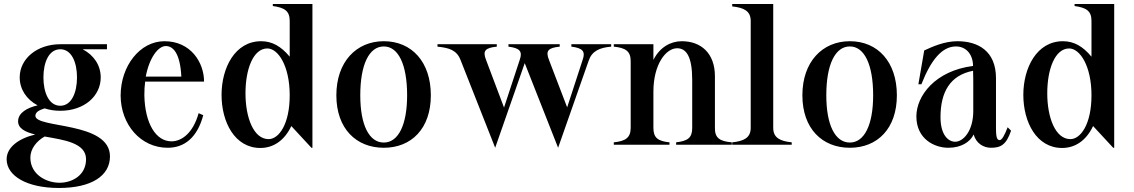

<svg xmlns="http://www.w3.org/2000/svg" viewBox="-20 -720 5638 955"><path d="M280 -169C399 -169 481 -242 481 -335C481 -395 447 -446 391 -475H512V-500H281H280C164 -500 78 -428 78 -335C78 -276 112 -225 167 -196C115 -184 71 -159 70 -118C69 -81 106 -63 155 -51C72 -31 13 13 13 72C13 155 114 215 273 215C436 215 527 154 527 58C527 -117 156 -80 156 -144C156 -165 181 -174 202 -181C226 -173 252 -169 280 -169ZM280 -194C223 -194 196 -260 196 -335C196 -410 223 -475 280 -475C336 -475 363 -410 363 -335C363 -260 336 -194 280 -194ZM131 64C131 21 161 -18 202 -41C297 -24 408 -10 408 72C408 152 339 189 276 189C210 189 131 148 131 64Z M814 15C897 15 961 -35 991 -147L968 -157C940 -57 883 -17 833 -17C755 -17 701 -106 698 -246C698 -270 699 -293 702 -314H995C995 -409 929 -515 798 -515C676 -515 580 -392 580 -244C581 -101 679 15 814 15ZM705 -339C723 -434 767 -491 805 -491C840 -491 876 -457 882 -339Z M1275 16C1338 16 1394 -19 1429 -93L1529 15H1534V-700H1337V-690C1395 -682 1421 -666 1421 -616V-438C1378 -490 1333 -515 1279 -515C1149 -515 1082 -383 1082 -248C1082 -112 1148 16 1275 16ZM1316 -28C1241 -28 1201 -136 1201 -256C1201 -375 1239 -479 1310 -479C1363 -479 1421 -393 1421 -246C1421 -102 1367 -28 1316 -28Z M1889 15C2026 15 2123 -80 2123 -246C2123 -412 2028 -515 1889 -515C1752 -515 1653 -412 1653 -246C1653 -80 1752 15 1889 15ZM1889 -11C1816 -11 1772 -98 1772 -246C1772 -399 1816 -489 1889 -489C1961 -489 2005 -400 2005 -246C2005 -98 1961 -11 1889 -11Z M2271 -421 2443 15 2590 -406 2756 15 2908 -418C2924 -466 2962 -483 3020 -488V-500H2822V-488C2879 -481 2893 -464 2878 -422L2801 -186L2711 -421C2692 -468 2707 -482 2764 -488V-500H2509V-488C2566 -481 2580 -464 2565 -422L2487 -185L2398 -421C2379 -468 2394 -482 2451 -488V-500H2156V-488C2214 -482 2252 -471 2271 -421Z M3536 -84V-341C3536 -454 3468 -515 3371 -515C3317 -515 3262 -486 3230 -422V-500H3033V-488C3091 -482 3117 -466 3117 -416V-84C3117 -34 3090 -18 3033 -12V0H3310V-12C3253 -18 3230 -34 3230 -84V-264C3230 -400 3292 -480 3348 -480C3394 -480 3423 -438 3423 -323V-84C3423 -35 3402 -19 3343 -12V0H3620V-12C3560 -17 3535 -34 3536 -84Z M3622 -12V0H3918V-12C3861 -18 3826 -34 3826 -84V-700H3622V-688C3679 -682 3714 -666 3714 -616V-84C3714 -34 3679 -18 3622 -12Z M4207 15C4344 15 4441 -80 4441 -246C4441 -412 4346 -515 4207 -515C4070 -515 3971 -412 3971 -246C3971 -80 4070 15 4207 15ZM4207 -11C4134 -11 4090 -98 4090 -246C4090 -399 4134 -489 4207 -489C4279 -489 4323 -400 4323 -246C4323 -98 4279 -11 4207 -11Z M4697 15C4764 15 4806 -16 4823 -51C4835 -7 4872 15 4909 15C4957 15 4985 1 5009 -70L4992 -87C4976 -45 4963 -23 4952 -23C4932 -24 4934 -57 4934 -125V-331C4934 -467 4844 -515 4742 -515C4678 -515 4618 -488 4577 -469L4548 -301H4563C4611 -423 4666 -489 4735 -489C4782 -489 4819 -454 4820 -392C4631 -368 4538 -243 4538 -141C4538 -30 4626 15 4697 15ZM4730 -15C4694 -16 4658 -52 4658 -137C4658 -264 4707 -346 4820 -368C4821 -348 4821 -311 4821 -296V-168C4821 -67 4770 -14 4730 -15Z M5263 16C5326 16 5382 -19 5417 -93L5517 15H5522V-700H5325V-690C5383 -682 5409 -666 5409 -616V-438C5366 -490 5321 -515 5267 -515C5137 -515 5070 -383 5070 -248C5070 -112 5136 16 5263 16ZM5304 -28C5229 -28 5189 -136 5189 -256C5189 -375 5227 -479 5298 -479C5351 -479 5409 -393 5409 -246C5409 -102 5355 -28 5304 -28Z"/></svg>

Font: Sprat Condensed Medium
Style: Regular
Weight: 500
Width: 3
Designer: Ethan Nakache
Foundry: Collletttivo
Version: Version 2.000;Glyphs 3.2 (3217)